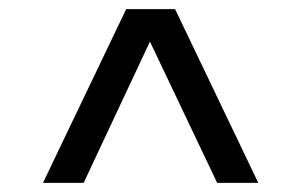

<svg xmlns="http://www.w3.org/2000/svg" viewBox="-20 -719 658 420"><path d="M74 -319 256 -699H363L545 -319H455L308 -628L163 -319Z"/></svg>

Font: Fragment Mono SC
Style: Regular
Weight: 400
Monospace: yes
Designer: Wei Huang based on Nimbus Sans by URW Studio, based on Helvetica by Max Miedinger.
Foundry: Wei Huang
Version: Version 1.012; ttfautohint (v1.8.4.7-5d5b)